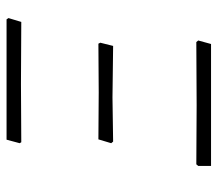

<svg xmlns="http://www.w3.org/2000/svg" viewBox="-60 -620 679 600"><g transform="rotate(-90 280.0 -319.5)"><path d="M136 -593 133 -598 144 -639H520L524 -633L512 -593L318 -594ZM138 -306 133 -312 145 -352 292 -351 444 -352 447 -346 437 -306 276 -308ZM62 0V-40L67 -46L252 -45L449 -46L454 -40L443 0Z"/></g></svg>

Font: Alegreya Sans Light
Style: Italic
Weight: 300
Italic angle: -7°
Designer: Juan Pablo del Peral
Foundry: Huerta Tipografica
Version: Version 2.007